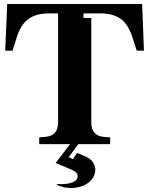

<svg xmlns="http://www.w3.org/2000/svg" viewBox="-20 -720 746 959"><path d="M265 203V199Q316 202 342 191Q368 180 368 160Q368 151 362 143.5Q356 136 343 130L258 94L330 0H176V-34L203 -36Q237 -38 253.5 -56Q270 -74 270 -108V-653H223Q161 -653 122.5 -625.5Q84 -598 64 -535L43 -467H6L16 -700H690L699 -467H663L641 -535Q621 -598 583 -625.5Q545 -653 483 -653H397V-630H436V-108Q436 -74 452.5 -56Q469 -38 502 -36L530 -34V0H371L323 65L344 75L365 44L397 57Q430 70 443 89Q456 108 456 126Q456 166 421.5 192.5Q387 219 334 219Q314 219 295.5 214.5Q277 210 265 203Z"/></svg>

Font: Redaction
Style: Bold
Weight: 700
Designer: Jeremy Mickel / Forest Young
Foundry: MCKL
Version: Version 2.001; Redaction Bold